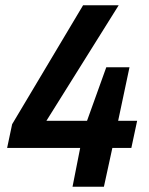

<svg xmlns="http://www.w3.org/2000/svg" viewBox="-20 -708 564 728"><path d="M255 0 284 -147H7L26 -237L295 -688H430L156 -250H310L383 -453H471L428 -250H500L478 -147H406L374 0Z"/></svg>

Font: Saira Semi Condensed Medium
Style: Italic
Weight: 500
Width: 4
Italic angle: -12°
Designer: Hector Gatti with collaboration of the Omnibus-Type team
Foundry: Omnibus-Type
Version: Version 1.001; ttfautohint (v1.8)